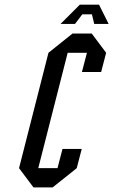

<svg xmlns="http://www.w3.org/2000/svg" viewBox="-20 -812 491 832"><path d="M229.2 -83.3 250.8 -166.7H334.2L312.5 -83.3L208.3 0H125L62.5 -83.3L190 -583.3L294.2 -666.7H377.5L440 -583.3L418.3 -500H335L356.7 -583.3H273.3L145.8 -83.3ZM409.2 -791.7 450.8 -708.3H388.3L378.3 -750H336.7L305 -708.3H242.5L325.8 -791.7Z"/></svg>

Font: Yulong
Style: Italic
Weight: 400
Italic angle: -14.25°
Designer: GGBotNet
Foundry: f0n7.com
Version: 1.00